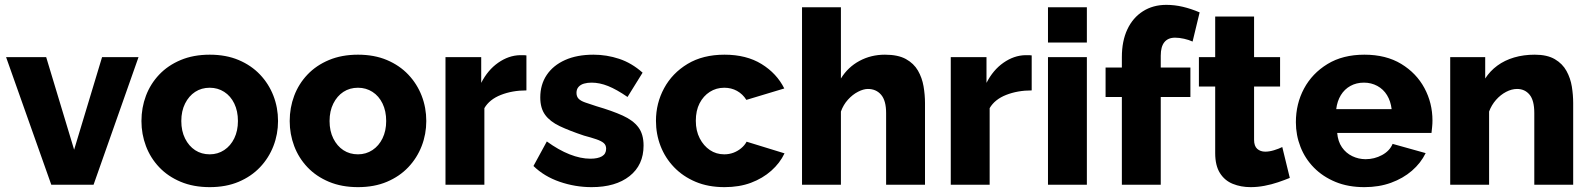

<svg xmlns="http://www.w3.org/2000/svg" viewBox="-20 -760 6544 790"><path d="M191 0 5 -525H170L285 -144L400 -525H550L365 0Z M843 10Q776 10 723.5 -12Q671 -34 635 -72Q599 -110 580.5 -159Q562 -208 562 -262Q562 -317 580.5 -366Q599 -415 635 -453Q671 -491 723.5 -513Q776 -535 843 -535Q910 -535 962 -513Q1014 -491 1050 -453Q1086 -415 1105 -366Q1124 -317 1124 -262Q1124 -208 1105 -159Q1086 -110 1050 -72Q1014 -34 962 -12Q910 10 843 10ZM726 -262Q726 -221 741.5 -190Q757 -159 783 -142Q809 -125 843 -125Q876 -125 902.5 -142.5Q929 -160 944 -191Q959 -222 959 -262Q959 -303 944 -334Q929 -365 902.5 -382Q876 -399 843 -399Q809 -399 783 -382Q757 -365 741.5 -334Q726 -303 726 -262Z M1453 10Q1386 10 1333.5 -12Q1281 -34 1245 -72Q1209 -110 1190.5 -159Q1172 -208 1172 -262Q1172 -317 1190.5 -366Q1209 -415 1245 -453Q1281 -491 1333.5 -513Q1386 -535 1453 -535Q1520 -535 1572 -513Q1624 -491 1660 -453Q1696 -415 1715 -366Q1734 -317 1734 -262Q1734 -208 1715 -159Q1696 -110 1660 -72Q1624 -34 1572 -12Q1520 10 1453 10ZM1336 -262Q1336 -221 1351.5 -190Q1367 -159 1393 -142Q1419 -125 1453 -125Q1486 -125 1512.5 -142.5Q1539 -160 1554 -191Q1569 -222 1569 -262Q1569 -303 1554 -334Q1539 -365 1512.5 -382Q1486 -399 1453 -399Q1419 -399 1393 -382Q1367 -365 1351.5 -334Q1336 -303 1336 -262Z M2146 -388Q2088 -388 2041 -369.5Q1994 -351 1973 -315V0H1813V-525H1960V-419Q1987 -472 2030 -502Q2073 -532 2120 -533Q2131 -533 2136.5 -533Q2142 -533 2146 -532Z M2414 10Q2347 10 2283 -12Q2219 -34 2175 -77L2230 -178Q2278 -143 2323.5 -125Q2369 -107 2409 -107Q2440 -107 2457 -117Q2474 -127 2474 -148Q2474 -163 2464 -171.5Q2454 -180 2433.5 -187Q2413 -194 2383 -202Q2323 -222 2283 -241Q2243 -260 2223 -287.5Q2203 -315 2203 -359Q2203 -412 2229.5 -451.5Q2256 -491 2305 -513Q2354 -535 2422 -535Q2476 -535 2527.5 -518Q2579 -501 2624 -461L2562 -361Q2517 -392 2482 -406Q2447 -420 2414 -420Q2397 -420 2383 -416Q2369 -412 2360.5 -402.5Q2352 -393 2352 -378Q2352 -363 2360.5 -354Q2369 -345 2387.5 -338.5Q2406 -332 2434 -323Q2499 -304 2542 -284.5Q2585 -265 2606.5 -236.5Q2628 -208 2628 -161Q2628 -81 2570.5 -35.5Q2513 10 2414 10Z M2961 10Q2894 10 2842 -12Q2790 -34 2753.5 -72Q2717 -110 2698 -159Q2679 -208 2679 -263Q2679 -335 2712.5 -397Q2746 -459 2809 -497Q2872 -535 2961 -535Q3051 -535 3113.5 -496.5Q3176 -458 3207 -396L3051 -349Q3036 -373 3012.5 -386Q2989 -399 2960 -399Q2927 -399 2900.5 -382Q2874 -365 2858.5 -335Q2843 -305 2843 -263Q2843 -222 2859 -191Q2875 -160 2901 -142.5Q2927 -125 2960 -125Q2980 -125 2997.5 -131.5Q3015 -138 3029.5 -150Q3044 -162 3052 -177L3208 -129Q3189 -89 3153.5 -57.5Q3118 -26 3070 -8Q3022 10 2961 10Z M3786 0H3626V-295Q3626 -346 3605.5 -370Q3585 -394 3551 -394Q3533 -394 3510.5 -382.5Q3488 -371 3469 -350Q3450 -329 3440 -301V0H3280V-730H3440V-437Q3469 -484 3516.5 -509.5Q3564 -535 3621 -535Q3675 -535 3707.5 -517Q3740 -499 3757 -469.5Q3774 -440 3780 -405Q3786 -370 3786 -336Z M4225 -388Q4167 -388 4120 -369.5Q4073 -351 4052 -315V0H3892V-525H4039V-419Q4066 -472 4109 -502Q4152 -532 4199 -533Q4210 -533 4215.5 -533Q4221 -533 4225 -532Z M4292 0V-525H4452V0ZM4292 -585V-730H4452V-585Z M4596 0V-361H4529V-482H4596V-525Q4596 -591 4618.5 -639Q4641 -687 4682.5 -713.5Q4724 -740 4779 -740Q4813 -740 4847 -732Q4881 -724 4916 -709L4887 -589Q4872 -596 4852 -600.5Q4832 -605 4815 -605Q4786 -605 4771 -586.5Q4756 -568 4756 -531V-482H4878V-361H4756V0Z M5287 -28Q5265 -19 5238.5 -10Q5212 -1 5183 4.5Q5154 10 5126 10Q5086 10 5052.5 -3.5Q5019 -17 4999.5 -48Q4980 -79 4980 -130V-404H4913V-525H4980V-692H5140V-525H5247V-404H5140V-185Q5140 -159 5153 -147.5Q5166 -136 5186 -136Q5203 -136 5222.5 -142Q5242 -148 5256 -155Z M5594 10Q5527 10 5475 -11.5Q5423 -33 5386.5 -70Q5350 -107 5331 -155.5Q5312 -204 5312 -257Q5312 -333 5345.5 -395.5Q5379 -458 5442 -496.5Q5505 -535 5594 -535Q5683 -535 5745.5 -497Q5808 -459 5841 -397.5Q5874 -336 5874 -264Q5874 -250 5872.5 -236.5Q5871 -223 5870 -213H5482Q5485 -178 5501.5 -154Q5518 -130 5544 -117.5Q5570 -105 5599 -105Q5635 -105 5666.5 -122Q5698 -139 5710 -168L5846 -130Q5826 -89 5789.5 -57.5Q5753 -26 5703.5 -8Q5654 10 5594 10ZM5478 -311H5706Q5702 -344 5687 -368.5Q5672 -393 5647 -406.5Q5622 -420 5592 -420Q5561 -420 5536.5 -406.5Q5512 -393 5497 -368.5Q5482 -344 5478 -311Z M6453 0H6293V-295Q6293 -347 6273.5 -370.5Q6254 -394 6222 -394Q6200 -394 6177 -382Q6154 -370 6135.5 -349Q6117 -328 6107 -301V0H5947V-525H6091V-437Q6111 -468 6141 -490Q6171 -512 6210 -523.5Q6249 -535 6295 -535Q6346 -535 6377.5 -516.5Q6409 -498 6425.5 -468Q6442 -438 6447.5 -403.5Q6453 -369 6453 -336Z"/></svg>

Font: Raleway Thin ExtraBold
Style: Regular
Weight: 800
Version: Version 4.026